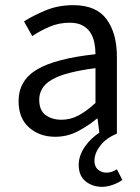

<svg xmlns="http://www.w3.org/2000/svg" viewBox="-20 -518 544 744"><path d="M376 206Q338 206 311.5 184.5Q285 163 285 121Q285 101 292 82.5Q299 64 310.5 48Q322 32 336.5 18.5Q351 5 365 -4L358 -58H355Q320 -29 280 -8.5Q240 12 194 12Q133 12 92.5 -24Q52 -60 52 -126Q52 -206 123 -248.5Q194 -291 350 -308Q350 -331 345.5 -353Q341 -375 330 -392Q319 -409 299.5 -419.5Q280 -430 250 -430Q208 -430 171 -414Q134 -398 105 -378L73 -435Q107 -457 156 -477.5Q205 -498 264 -498Q353 -498 393 -443.5Q433 -389 433 -298V0Q391 17 368.5 46.5Q346 76 346 105Q346 128 360 139.5Q374 151 392 151Q404 151 414 147.5Q424 144 433 138L454 179Q440 190 417.5 198Q395 206 376 206ZM218 -54Q253 -54 284 -70.5Q315 -87 350 -119V-254Q289 -246 247.5 -235Q206 -224 180.5 -209Q155 -194 143.5 -174.5Q132 -155 132 -132Q132 -90 157 -72Q182 -54 218 -54Z"/></svg>

Font: CV Source Sans
Style: Regular
Weight: 400
Designer: Paul D. Hunt
Foundry: Adobe Systems Incorporated
Version: Version 3.001